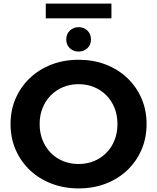

<svg xmlns="http://www.w3.org/2000/svg" viewBox="-20 -1048 884 1080"><path d="M422.5 11.8Q339.9 11.8 269.6 -15.2Q199.4 -42.2 147.9 -91.1Q96.4 -140 67.9 -206Q39.3 -271.9 39.3 -350.2Q39.3 -428.5 67.9 -494.1Q96.5 -559.8 148 -608.9Q199.6 -658 269.6 -684.9Q339.5 -711.8 422.2 -711.8Q505.2 -711.8 574.8 -685Q644.4 -658.2 695.9 -609.3Q747.3 -560.4 775.9 -494.5Q804.5 -428.7 804.5 -350.1Q804.5 -271.6 775.9 -205.5Q747.3 -139.4 695.9 -90.6Q644.4 -41.8 574.8 -15Q505.2 11.8 422.5 11.8ZM422.2 -125.5Q469.1 -125.5 508.8 -141.8Q548.5 -158.1 578.1 -188.1Q607.7 -218.1 624.2 -259.2Q640.7 -300.3 640.7 -350.2Q640.7 -400.1 624.3 -440.9Q607.8 -481.8 578.2 -511.8Q548.6 -541.8 508.8 -558.1Q469.1 -574.5 422.2 -574.5Q375.3 -574.5 335.4 -558.1Q295.5 -541.8 265.8 -511.8Q236.1 -481.7 219.6 -440.8Q203 -399.8 203 -350.2Q203 -300.6 219.5 -259.4Q236 -218.3 265.7 -188.1Q295.4 -158 335.3 -141.7Q375.3 -125.5 422.2 -125.5ZM422.2 -757.9Q393.2 -757.9 373 -776.5Q352.7 -795.2 352.7 -826.2Q352.7 -857.1 373 -876.2Q393.2 -895.2 422.2 -895.2Q451.1 -895.2 471.4 -876.2Q491.7 -857.1 491.7 -826.2Q491.7 -795.2 471.4 -776.5Q451.1 -757.9 422.2 -757.9ZM237.5 -944.9V-1027.9H606.8V-944.9Z"/></svg>

Font: Montserrat Thin
Style: Regular
Weight: 100
Designer: Julieta Ulanovsky
Foundry: Julieta Ulanovsky
Version: Version 9.000